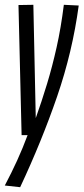

<svg xmlns="http://www.w3.org/2000/svg" viewBox="-34 -563 348 800"><path d="M232 -543 294 -540Q268 -347 204 -161Q140 25 50 217L-14 210Q14 157 37.5 105.5Q61 54 81 0H56L43 -542L105 -543L115 -71Q140 -141 162 -213.5Q184 -286 202 -366.5Q220 -447 232 -543Z"/></svg>

Font: Georama ExtraCondensed
Style: Italic
Weight: 400
Width: 2
Italic angle: -9°
Designer: Jean-Baptiste Levee
Foundry: Production Type
Version: Version 1.000